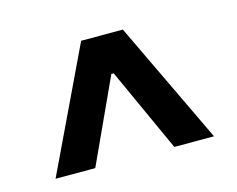

<svg xmlns="http://www.w3.org/2000/svg" viewBox="-56 -766 562 456"><g transform="rotate(-15 225.0 -537.5)"><path d="M173.8 -687.5H276.4L419.9 -386.7H322.3L228.5 -592.8H222.7L127.9 -386.7H30.3Z"/></g></svg>

Font: Pretendard Std Medium
Style: Regular
Weight: 500
Designer: Base glyphs from Inter by Rasmus Andersson; Hangeul glyphs from Noto Sans CJK(Source Han Sans) by Jang Soo-young and Kan
Foundry: Kil Hyung-jin
Version: Version 1.309